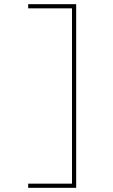

<svg xmlns="http://www.w3.org/2000/svg" viewBox="-20 -790 540 920"><path d="M345 110H115V90H325V-750H115V-770H345Z"/></svg>

Font: M PLUS Code Latin Thin
Style: Regular
Weight: 250
Designer: Coji Morishita
Foundry: UNDERFOREST DESIGN
Version: Version 1.002; ttfautohint (v1.8.3)